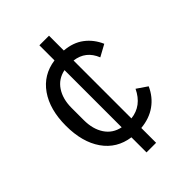

<svg xmlns="http://www.w3.org/2000/svg" viewBox="-225 -765 990 990"><g transform="rotate(-45 269.5 -270.5)"><path d="M248 10Q155 -3 103 -77.5Q51 -152 51 -271Q51 -389 103 -463.5Q155 -538 248 -551V-661H318V-553Q381 -548 424 -515.5Q467 -483 490 -430L426 -395Q396 -471 317 -481V-59Q400 -68 440 -152L497 -113Q473 -59 427.5 -26.5Q382 6 318 12V120H248ZM137 -226Q137 -161 166 -117Q195 -73 249 -62V-479Q195 -468 166 -424Q137 -380 137 -316Z"/></g></svg>

Font: IBM Plex Sans JP
Style: Regular
Weight: 400
Designer: Mike Abbink; Paul van der Laan; Pieter van Rosmalen; Wujin Sim; Yejin Wi; Jinhee Kim; Boomi Park; Yona Kim; Kichan Ma
Foundry: Sandoll Inc.
Version: Version 1.001